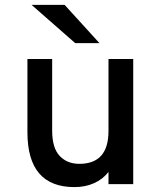

<svg xmlns="http://www.w3.org/2000/svg" viewBox="-20 -752 656 784"><path d="M92 -212V-511H193V-219Q193 -148 223.5 -115.5Q254 -83 304 -83Q423 -83 423 -217V-511H524V0H423V-50Q400 -20 364 -4Q328 12 284 12Q92 12 92 -212ZM109 -732H244L386 -576H287Z"/></svg>

Font: Overpass Mono Light
Style: Bold
Weight: 600
Monospace: yes
Designer: Delve Withrington, Dave Bailey
Foundry: Delve Fonts
Version: Version 1.000;DELV;Overpass